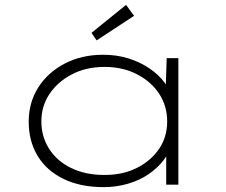

<svg xmlns="http://www.w3.org/2000/svg" viewBox="-20 -759 928 789"><path d="M406 10Q310 10 240.5 -24Q171 -58 134.5 -118.5Q98 -179 98 -259Q98 -338 137.5 -400Q177 -462 246.5 -498Q316 -534 404 -534Q461 -534 509.5 -518.5Q558 -503 595.5 -477Q633 -451 656 -420Q679 -389 685 -359L660 -367L665 -520H713V0H663V-146L682 -169Q677 -133 652.5 -101Q628 -69 591 -43.5Q554 -18 506 -4Q458 10 406 10ZM410 -40Q485 -40 542.5 -69Q600 -98 633.5 -147Q667 -196 667 -260Q667 -323 634.5 -373Q602 -423 543.5 -453.5Q485 -484 410 -484Q334 -484 275.5 -453.5Q217 -423 183.5 -373Q150 -323 150 -260Q150 -198 181.5 -148Q213 -98 271.5 -69Q330 -40 410 -40ZM377 -593 356 -624 498 -739 531 -694Z"/></svg>

Font: Lexend Tera ExtraLight
Style: Regular
Weight: 250
Designer: Bonnie Shaver-Troup, Thomas Jockin
Foundry: Lexend
Version: Version 1.007